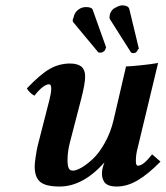

<svg xmlns="http://www.w3.org/2000/svg" viewBox="-20 -678 612 708"><path d="M279.8 -314.9 237.8 -152.8Q229 -119.1 229 -87.9Q229 -67.4 233.2 -58.1Q237.3 -48.8 249 -48.8Q261.2 -48.8 280.8 -60.1Q300.3 -71.3 323 -92.5Q345.7 -113.8 366.9 -151.9Q388.2 -189.9 398.9 -235.8L444.8 -433.1Q459.5 -433.1 499.5 -437.3Q539.6 -441.4 563 -445.8L485.8 -125Q481 -106 481 -83Q481 -66.9 488.8 -66.9Q508.3 -66.9 541 -108.9L571.8 -82Q524.4 -34.2 486.3 -12.2Q448.2 9.8 410.2 9.8Q392.1 9.8 380.4 5.1Q368.7 0.5 363.8 -8.1Q358.9 -16.6 357.4 -23.4Q356 -30.3 356 -39.1Q356 -55.7 365.2 -79.1Q285.6 9.8 200.2 9.8Q148.4 9.8 128.2 -7.3Q107.9 -24.4 107.9 -64Q107.9 -76.7 111.8 -101.8Q115.7 -127 119.1 -141.1L162.1 -309.1Q168.9 -335.9 168.9 -351.1Q168.9 -367.2 161.1 -367.2Q140.1 -367.2 106.9 -325.2Q89.4 -334.5 79.1 -352.1Q129.9 -405.3 164.6 -424.6Q199.2 -443.8 238.8 -443.8Q253.4 -443.8 264.2 -440.4Q274.9 -437 280.5 -432.1Q286.1 -427.2 289.3 -419.9Q292.5 -412.6 293.2 -407.2Q293.9 -401.9 293.9 -395Q293.9 -369.6 279.8 -314.9ZM271 -644Q282.7 -651.9 296.9 -651.9Q318.4 -651.9 321.8 -642.1L371.1 -503.9Q371.6 -503.4 370.1 -501L369.1 -498Q367.2 -490.7 361.8 -487.8Q356 -483.9 352.1 -483.9H350.1Q342.8 -483.9 341.8 -485.8L250 -596.2Q248 -600.1 248 -602.1Q248 -605 250 -610.4Q252 -615.7 252 -616.2Q255.4 -633.3 271 -644ZM408.2 -650.9Q419.9 -658.2 431.2 -658.2H434.1Q454.1 -656.7 457 -644L492.2 -498Q492.2 -497.6 491.2 -497.1L489.3 -496.1Q488.3 -495.6 487.8 -495.1Q487.8 -489.7 480 -483.9Q474.1 -481.9 471.2 -481.9Q465.8 -481.9 462.9 -484.9L386.2 -606Q382.3 -610.8 384.8 -622.1Q386.2 -631.3 392.6 -639.4Q398.9 -647.5 408.2 -650.9Z"/></svg>

Font: Linux Libertine G
Style: Bold Italic
Weight: 700
Italic angle: -11.5°
Designer: Philipp H. Poll
Foundry: Philipp H. Poll
Version: Version 4.1.0